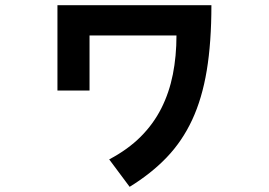

<svg xmlns="http://www.w3.org/2000/svg" viewBox="-20 -667 1040 742"><path d="M797 -647Q797 -503 779 -394.5Q761 -286 722.5 -203.5Q684 -121 624 -58.5Q564 4 481 55L402 -51Q474 -89 523.5 -138.5Q573 -188 603.5 -248.5Q634 -309 648 -379.5Q662 -450 662 -530H326V-317H202V-647Z"/></svg>

Font: NanumGothicCoding
Style: Bold
Weight: 700
Monospace: yes
Designer: Kwon Bruce; Nicolas Noh; Sung-woo Choi; Go-un Cha; Soo-hyun Park;
Foundry: NHN Corporation
Version: Version 2.000;PS 1;hotconv 1.0.49;makeotf.lib2.0.14853